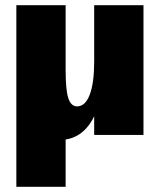

<svg xmlns="http://www.w3.org/2000/svg" viewBox="-20 -520 620 740"><path d="M43 -500H233V200H43ZM361 -121Q342 -52 303 -16Q264 20 205 20Q129 20 86 -36.5Q43 -93 43 -196V-500H233V-248Q233 -172 243.5 -141Q254 -110 277 -110Q309 -110 326 -155.5Q343 -201 343 -283L359 -213ZM343 -500H533V0H343Z"/></svg>

Font: Moderustic ExtraBold
Style: Regular
Weight: 800
Designer: Tural Alisoy
Foundry: TAFT Foundry
Version: Version 2.120